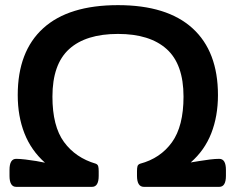

<svg xmlns="http://www.w3.org/2000/svg" viewBox="-20 -727 916 747"><path d="M43 0Q17 0 17 -43V-66Q17 -109 43 -109Q57 -109 78.5 -106.5Q100 -104 121 -100.5Q142 -97 155 -94Q101 -142 75 -208.5Q49 -275 49 -357Q49 -527 148 -617Q247 -707 439 -707Q630 -707 729 -617Q828 -527 828 -357Q828 -275 802 -208.5Q776 -142 722 -95Q735 -97 755.5 -100.5Q776 -104 797 -106.5Q818 -109 833 -109Q859 -109 859 -66V-43Q859 0 833 0H540Q513 0 513 -43V-61Q513 -74 515 -80.5Q517 -87 525 -90Q604 -111 649 -173.5Q694 -236 694 -351Q694 -477 628.5 -536Q563 -595 439 -595Q314 -595 249 -536Q184 -477 184 -351Q184 -236 229 -174.5Q274 -113 353 -90Q360 -87 362 -80.5Q364 -74 364 -61V-43Q364 0 338 0Z"/></svg>

Font: Asap Expanded SemiBold
Style: Regular
Weight: 600
Width: 7
Designer: Pablo Cosgaya
Foundry: Omnibus-Type
Version: Version 3.001; ttfautohint (v1.8.4.7-5d5b)